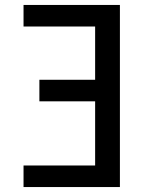

<svg xmlns="http://www.w3.org/2000/svg" viewBox="-20 -755 616 775"><path d="M75 0H464V-735H75V-648H364V-433H139V-346H364V-87H75Z"/></svg>

Font: Iosevka Sparkle Medium
Style: Regular
Weight: 500
Designer: Belleve Invis
Foundry: Belleve Invis
Version: Version 4.5.0; ttfautohint (v1.8.3)